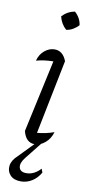

<svg xmlns="http://www.w3.org/2000/svg" viewBox="-99 -732 459 975"><g transform="rotate(10 130.5 -244.5)"><path d="M209 -72Q199 -37 173.5 -15.5Q148 6 121 6Q74 6 60 -52L141 -425Q91 -424 53 -413Q62 -447 86 -466.5Q110 -486 137 -486Q180 -486 199 -436L122 -53Q168 -57 209 -72ZM205 -693Q235 -666 240 -629Q229 -616 212 -606Q195 -596 177 -594Q149 -619 140 -657Q167 -686 205 -693ZM83 204Q47 204 28.5 184Q10 164 13.5 135.5Q17 107 46 81L143 -19H166L85 83Q61 113 66.5 135.5Q72 158 104 158Q144 158 177 122L184 141Q167 171 140.5 187.5Q114 204 83 204Z"/></g></svg>

Font: Piazzolla Light
Style: Italic
Weight: 300
Italic angle: -11.3°
Designer: Juan Pablo del Peral
Foundry: Huerta Tipografica
Version: Version 1.330